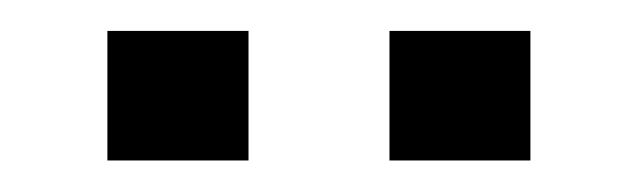

<svg xmlns="http://www.w3.org/2000/svg" viewBox="-20 -718 409 123"><path d="M319.8 -698.2V-615.2H229.5V-698.2ZM139.2 -698.2V-615.2H48.8V-698.2Z"/></svg>

Font: Voltera
Style: Regular
Weight: 400
Designer: Bernd Montag
Version: Version 1.301